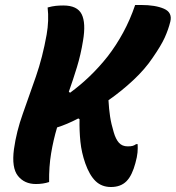

<svg xmlns="http://www.w3.org/2000/svg" viewBox="-20 -730 705 770"><path d="M171 -700Q189 -705 203.5 -706.5Q218 -708 234 -708Q290 -708 307.5 -673Q325 -638 313 -567Q304 -511 288.5 -460.5Q273 -410 256 -362L261 -358Q302 -388 340 -424.5Q378 -461 412 -504Q446 -548 474 -599.5Q502 -651 522 -710H546Q603 -710 637.5 -695Q672 -680 663 -643Q655 -611 640.5 -579Q626 -547 592 -498Q562 -453 515 -409Q468 -365 415 -328Q417 -292 421.5 -262.5Q426 -233 436 -200Q444 -172 457 -157.5Q470 -143 492 -143Q505 -143 512 -145Q519 -147 526 -152H532Q533 -136 531.5 -118.5Q530 -101 523 -76Q517 -53 508 -34Q499 -15 487 -3Q464 20 425 20Q388 20 363.5 -3.5Q339 -27 322 -75Q307 -118 302.5 -161.5Q298 -205 299 -252L294 -255Q248 -231 209 -219Q194 -169 185 -115Q176 -61 177 0Q153 8 124 8Q78 8 52 -24.5Q26 -57 36 -132Q46 -203 71.5 -274Q97 -345 124 -423Q151 -501 167 -591Q177 -648 171 -700Z"/></svg>

Font: Recursive Mn Csl St XBd
Style: Italic
Weight: 800
Italic angle: -15°
Monospace: yes
Version: Version 1.079;hotconv 1.0.112;makeotfexe 2.5.65598; ttfautoh